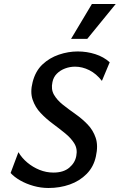

<svg xmlns="http://www.w3.org/2000/svg" viewBox="-20 -927 598 959"><path d="M222 12Q184 12 147 1.5Q110 -9 80.5 -26Q51 -43 33 -63L72 -167Q89 -138 116.5 -115Q144 -92 177.5 -78.5Q211 -65 247 -65Q297 -65 326 -89.5Q355 -114 361 -148Q368 -183 351.5 -210Q335 -237 305.5 -261Q276 -285 243 -309.5Q210 -334 183 -362.5Q156 -391 143 -429Q130 -467 143 -517Q157 -572 192 -605Q227 -638 274 -654Q321 -670 368 -670Q414 -670 456 -656.5Q498 -643 528 -616L489 -523Q461 -559 426 -576.5Q391 -594 355 -594Q329 -594 305 -585Q281 -576 264 -559Q247 -542 242 -517Q234 -481 249.5 -454Q265 -427 294 -404Q323 -381 356.5 -357.5Q390 -334 417.5 -305.5Q445 -277 458 -238.5Q471 -200 459 -146Q448 -94 413 -58.5Q378 -23 328.5 -5.5Q279 12 222 12ZM335 -733 439 -907H558L416 -733Z"/></svg>

Font: Ysabeau SemiBold
Style: Italic
Weight: 600
Italic angle: -12°
Designer: Christian Thalmann (Catharsis Fonts)
Version: Version 2.002